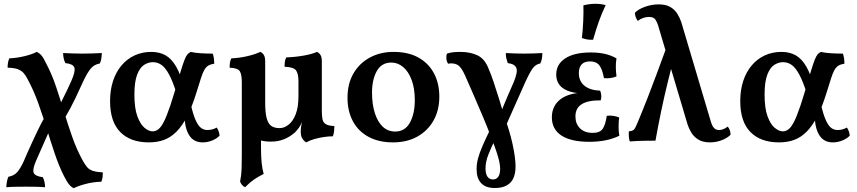

<svg xmlns="http://www.w3.org/2000/svg" viewBox="-20 -740 4508 1010"><path d="M368 250Q355 244 344 231Q333 218 316 185Q290 133 268.5 69.5Q247 6 226 -62.5Q205 -131 181 -198Q157 -265 125 -324Q115 -344 103.5 -356.5Q92 -369 73.5 -376Q55 -383 20 -384Q20 -398 22 -410Q24 -422 29 -433Q71 -435 111 -445Q151 -455 173 -467Q187 -461 198 -448.5Q209 -436 225 -402Q253 -349 274.5 -285Q296 -221 316.5 -153Q337 -85 360.5 -18.5Q384 48 416 106Q428 127 438.5 139.5Q449 152 468 158.5Q487 165 521 167Q521 180 519.5 192.5Q518 205 513 216Q471 217 431 227.5Q391 238 368 250ZM217 245Q196 243 169.5 242.5Q143 242 116 242Q89 242 61.5 242.5Q34 243 13 245Q14 229 16.5 215Q19 201 24 190Q55 184 71.5 164.5Q88 145 105 108Q113 89 124.5 63Q136 37 150.5 5.5Q165 -26 180.5 -58Q196 -90 213 -120L241 -56Q237 -47 226.5 -23Q216 1 201.5 33.5Q187 66 171 103Q150 150 157 168.5Q164 187 205 192Q211 203 214 217Q217 231 217 245ZM310 -99 282 -164Q293 -185 306.5 -212Q320 -239 333.5 -267Q347 -295 356 -316Q378 -366 371 -385Q364 -404 324 -408Q318 -419 315 -433.5Q312 -448 312 -461Q333 -460 360 -459Q387 -458 413 -458Q440 -458 468 -459Q496 -460 516 -461Q515 -446 513 -431.5Q511 -417 505 -406Q476 -401 458.5 -380.5Q441 -360 422 -321Q408 -292 397.5 -268.5Q387 -245 376 -222Q365 -199 349.5 -170Q334 -141 310 -99Z M763 9Q666 9 612.5 -45.5Q559 -100 559 -208Q559 -266 574.5 -313.5Q590 -361 619 -395.5Q648 -430 688 -448.5Q728 -467 776 -467Q818 -467 850 -449.5Q882 -432 907 -389Q932 -346 951 -267L908 -251Q889 -312 869.5 -348Q850 -384 829.5 -398.5Q809 -413 784 -413Q761 -413 738.5 -399Q716 -385 701.5 -347.5Q687 -310 687 -242Q687 -171 702.5 -128.5Q718 -86 740.5 -67.5Q763 -49 783 -49Q805 -49 822 -68.5Q839 -88 857 -133Q875 -178 898 -255Q918 -324 930.5 -365Q943 -406 951 -426Q959 -446 966.5 -454.5Q974 -463 984 -467Q1003 -462 1034.5 -460Q1066 -458 1099 -458Q1103 -447 1105 -433.5Q1107 -420 1107 -405Q1088 -402 1076 -395Q1064 -388 1055 -372.5Q1046 -357 1036.5 -327Q1027 -297 1012 -249Q989 -175 963.5 -126Q938 -77 908 -47Q878 -17 842.5 -4Q807 9 763 9ZM1046 9Q1000 9 976.5 -26.5Q953 -62 951 -124L983 -194Q996 -136 1010 -106Q1024 -76 1039 -66Q1054 -56 1071 -56Q1097 -56 1120 -69Q1133 -51 1135 -26Q1119 -10 1095 -0.5Q1071 9 1046 9Z M1353 -107V40Q1353 84 1356.5 117.5Q1360 151 1367 175Q1337 190 1316 204.5Q1295 219 1269 245Q1259 240 1252.5 232Q1246 224 1243 215Q1246 200 1248 184Q1250 168 1251 142.5Q1252 117 1252 75V-186ZM1591 9Q1579 2 1570.5 -11Q1562 -24 1562 -48Q1562 -61 1564 -74Q1566 -87 1570 -106.5Q1574 -126 1582 -155H1673Q1673 -127 1677 -110.5Q1681 -94 1695.5 -86Q1710 -78 1739 -77Q1739 -64 1737.5 -50Q1736 -36 1731 -23Q1708 -23 1682 -19Q1656 -15 1632 -8Q1608 -1 1591 9ZM1550 -312Q1550 -352 1537.5 -369.5Q1525 -387 1477 -389Q1477 -403 1478.5 -415Q1480 -427 1486 -438Q1536 -440 1580 -448Q1624 -456 1647 -467Q1658 -463 1665.5 -451.5Q1673 -440 1673 -417V-133L1568 -97Q1556 -67 1531 -43Q1505 -20 1474 -7.5Q1443 5 1405 5Q1331 5 1291.5 -34Q1252 -73 1252 -176V-307Q1252 -347 1242 -364.5Q1232 -382 1188 -384Q1188 -398 1189.5 -410Q1191 -422 1197 -433Q1241 -435 1283 -445Q1325 -455 1349 -467Q1360 -463 1367.5 -451.5Q1375 -440 1375 -417V-199Q1375 -149 1382.5 -119.5Q1390 -90 1406.5 -78Q1423 -66 1451 -66Q1475 -66 1498 -84Q1521 -102 1535.5 -139Q1550 -176 1550 -234Z M2047 9Q1973 9 1919 -20Q1865 -49 1836.5 -102Q1808 -155 1808 -226Q1808 -300 1839.5 -354Q1871 -408 1926 -437.5Q1981 -467 2050 -467Q2128 -467 2181.5 -437Q2235 -407 2263 -354Q2291 -301 2291 -232Q2291 -160 2260.5 -106Q2230 -52 2175.5 -21.5Q2121 9 2047 9ZM2059 -48Q2110 -48 2136 -94.5Q2162 -141 2162 -213Q2162 -276 2145 -320.5Q2128 -365 2100 -388Q2072 -411 2039 -411Q1987 -411 1962 -366Q1937 -321 1937 -253Q1937 -191 1952 -144.5Q1967 -98 1994 -73Q2021 -48 2059 -48Z M2583 249Q2535 249 2511 223.5Q2487 198 2487 149Q2487 123 2494.5 94Q2502 65 2518.5 27Q2535 -11 2562 -66L2587 -11Q2563 37 2548.5 74.5Q2534 112 2534 146Q2534 174 2544 189Q2554 204 2574 204Q2591 204 2601 190Q2611 176 2611 148Q2611 133 2607 113Q2603 93 2593 62Q2583 31 2565 -15Q2542 -75 2518.5 -130.5Q2495 -186 2472 -239Q2449 -292 2426 -344Q2406 -389 2385.5 -399.5Q2365 -410 2337 -405Q2329 -418 2328 -432.5Q2327 -447 2331 -458Q2346 -463 2363 -465Q2380 -467 2401 -467Q2455 -467 2493.5 -448Q2532 -429 2552 -374Q2564 -347 2577.5 -306Q2591 -265 2605 -220.5Q2619 -176 2630 -135Q2661 -53 2676.5 19Q2692 91 2692 135Q2692 193 2664.5 221Q2637 249 2583 249ZM2632 -58 2604 -120Q2616 -152 2627 -179Q2638 -206 2651.5 -237Q2665 -268 2682 -307Q2705 -362 2696 -383Q2687 -404 2651 -408Q2647 -419 2643.5 -433.5Q2640 -448 2641 -461Q2661 -460 2686 -459Q2711 -458 2736 -458Q2762 -458 2788 -459Q2814 -460 2833 -461Q2833 -446 2830.5 -431.5Q2828 -417 2822 -406Q2806 -403 2794.5 -393.5Q2783 -384 2772 -365Q2761 -346 2745 -312Z M3080 6Q2984 6 2933.5 -27Q2883 -60 2883 -123Q2883 -183 2928.5 -218Q2974 -253 3061 -253V-248Q2984 -248 2945 -273.5Q2906 -299 2906 -348Q2906 -402 2953.5 -433Q3001 -464 3087 -464Q3127 -464 3160 -457Q3193 -450 3223 -433Q3219 -410 3219.5 -386.5Q3220 -363 3223 -338Q3209 -332 3191.5 -329.5Q3174 -327 3157 -329Q3149 -375 3133 -396Q3117 -417 3084 -417Q3054 -417 3039.5 -401Q3025 -385 3025 -356Q3025 -313 3054.5 -289Q3084 -265 3137 -263Q3142 -252 3143 -237.5Q3144 -223 3140 -212Q3075 -213 3041 -192.5Q3007 -172 3007 -127Q3007 -89 3031 -65Q3055 -41 3098 -41Q3136 -41 3150.5 -62.5Q3165 -84 3172 -131Q3188 -133 3206 -130.5Q3224 -128 3237 -122Q3234 -96 3234 -72.5Q3234 -49 3238 -26Q3203 -9 3163.5 -1.5Q3124 6 3080 6ZM3100 -531Q3082 -530 3068.5 -532.5Q3055 -535 3041 -540Q3046 -583 3048 -628Q3050 -673 3049 -712Q3065 -716 3080.5 -718Q3096 -720 3112 -720Q3142 -720 3166 -713Q3145 -669 3129.5 -625Q3114 -581 3100 -531Z M3715 9Q3677 9 3653 -6Q3629 -21 3616 -43.5Q3603 -66 3597 -85L3441 -609Q3437 -622 3428 -636.5Q3419 -651 3393 -651Q3380 -651 3364.5 -646Q3349 -641 3335 -630Q3328 -639 3324 -650.5Q3320 -662 3320 -673Q3338 -692 3373.5 -704.5Q3409 -717 3445 -717Q3482 -717 3505.5 -703.5Q3529 -690 3542.5 -668.5Q3556 -647 3564 -623L3720 -98Q3722 -92 3726 -82Q3730 -72 3739 -64Q3748 -56 3763 -56Q3772 -56 3783.5 -60Q3795 -64 3808 -74Q3823 -57 3823 -31Q3805 -13 3775.5 -2Q3746 9 3715 9ZM3293 4Q3289 -8 3288 -22Q3287 -36 3288 -49Q3307 -51 3314 -57.5Q3321 -64 3330 -86Q3338 -104 3352 -138.5Q3366 -173 3386.5 -225Q3407 -277 3433.5 -348.5Q3460 -420 3494 -513L3535 -474Q3510 -379 3491.5 -303Q3473 -227 3458 -155Q3443 -83 3428 0Q3403 0 3369 0.5Q3335 1 3293 4Z M4078 9Q3981 9 3927.5 -45.5Q3874 -100 3874 -208Q3874 -266 3889.5 -313.5Q3905 -361 3934 -395.5Q3963 -430 4003 -448.5Q4043 -467 4091 -467Q4133 -467 4165 -449.5Q4197 -432 4222 -389Q4247 -346 4266 -267L4223 -251Q4204 -312 4184.5 -348Q4165 -384 4144.5 -398.5Q4124 -413 4099 -413Q4076 -413 4053.5 -399Q4031 -385 4016.5 -347.5Q4002 -310 4002 -242Q4002 -171 4017.5 -128.5Q4033 -86 4055.5 -67.5Q4078 -49 4098 -49Q4120 -49 4137 -68.5Q4154 -88 4172 -133Q4190 -178 4213 -255Q4233 -324 4245.5 -365Q4258 -406 4266 -426Q4274 -446 4281.5 -454.5Q4289 -463 4299 -467Q4318 -462 4349.5 -460Q4381 -458 4414 -458Q4418 -447 4420 -433.5Q4422 -420 4422 -405Q4403 -402 4391 -395Q4379 -388 4370 -372.5Q4361 -357 4351.5 -327Q4342 -297 4327 -249Q4304 -175 4278.5 -126Q4253 -77 4223 -47Q4193 -17 4157.5 -4Q4122 9 4078 9ZM4361 9Q4315 9 4291.5 -26.5Q4268 -62 4266 -124L4298 -194Q4311 -136 4325 -106Q4339 -76 4354 -66Q4369 -56 4386 -56Q4412 -56 4435 -69Q4448 -51 4450 -26Q4434 -10 4410 -0.5Q4386 9 4361 9Z"/></svg>

Font: Vollkorn SemiBold
Style: Regular
Weight: 600
Designer: Friedrich Althausen
Foundry: Friedrich Althausen
Version: Version 5.000